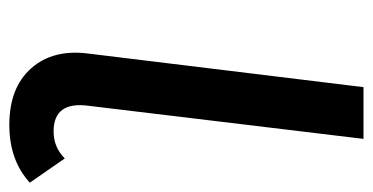

<svg xmlns="http://www.w3.org/2000/svg" viewBox="-214 -576 800 412"><g transform="rotate(90 186.0 -370.0)"><path d="M248 10Q168 10 126.5 -37Q85 -84 95 -160L167 -750H278L207 -160Q197 -85 262 -85Q296 -85 320 -109L372 -34Q324 10 248 10Z"/></g></svg>

Font: Orkney Medium
Style: MediumItalic
Weight: 500
Designer: Samuel Oakes and Alfredo Marco Pradil
Foundry: Alfredo Marco Pradil
Version: 1.0; ttfautohint (v1.5)